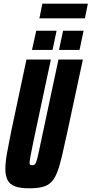

<svg xmlns="http://www.w3.org/2000/svg" viewBox="-20 -1010 495 1038"><path d="M138 8Q90 8 61.5 -2.5Q33 -13 21 -36.5Q9 -60 9 -97Q9 -133 18 -183Q27 -233 41 -302L123 -688H255L160 -242Q150 -192 145 -166Q140 -140 140 -129Q140 -124 142 -121Q144 -118 147.5 -117.5Q151 -117 155 -117Q163 -117 167.5 -120.5Q172 -124 176.5 -136.5Q181 -149 186.5 -174Q192 -199 201 -242L296 -688H428L345 -301Q328 -223 315.5 -168.5Q303 -114 289.5 -79.5Q276 -45 257.5 -26Q239 -7 210.5 0.5Q182 8 138 8ZM299 -740 321 -844H432L410 -740ZM153 -740 176 -844H286L264 -740ZM193 -911 209 -990H455L439 -911Z"/></svg>

Font: Saira UltraCondensed Black
Style: Italic
Weight: 900
Width: 1
Italic angle: -12°
Designer: Hector Gatti with collaboration of the Omnibus-Type team
Foundry: Omnibus-Type
Version: Version 1.101